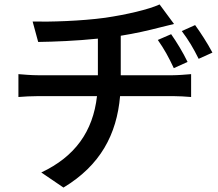

<svg xmlns="http://www.w3.org/2000/svg" viewBox="-20 -800 980 865"><path d="M63 -363C87 -365 122 -367 154 -367H417C399 -207 317 -94 166 -23L266 45C432 -55 506 -194 521 -367H759C785 -367 817 -365 841 -363V-466C820 -464 779 -461 757 -461H524V-639C588 -649 649 -663 699 -676C715 -680 737 -685 764 -692L699 -780C649 -757 549 -734 454 -720C345 -705 203 -701 127 -703L152 -611C225 -612 325 -616 421 -626V-461H152C122 -461 87 -464 63 -466ZM691 -620C721 -577 739 -544 763 -493L825 -521C805 -563 775 -612 751 -646ZM799 -660C831 -617 850 -585 875 -535L937 -563C915 -605 883 -654 859 -687Z"/></svg>

Font: GenEiGothic-pro-SemiBold
Style: Regular
Weight: 500
Designer: Ryoko NISHIZUKA (kana & ideographs); Paul D. Hunt (Latin, Greek & Cyrillic); Wenlong ZHANG (bopomofo); Sandoll Communica
Foundry: Adobe Systems Incorporated; o_tamon
Version: Version 1.000.140830